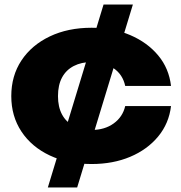

<svg xmlns="http://www.w3.org/2000/svg" viewBox="-20 -711 802 851"><path d="M439 -691H569L322 120H192ZM738 -241Q729 -164 681 -106Q633 -48 557 -16Q481 16 386 16Q281 16 200.5 -22Q120 -60 75 -128Q30 -196 30 -285Q30 -375 75 -443Q120 -511 200.5 -549.5Q281 -588 386 -588Q481 -588 557 -555.5Q633 -523 681 -465.5Q729 -408 738 -330H535Q524 -381 483.5 -408.5Q443 -436 386 -436Q341 -436 307 -418.5Q273 -401 255 -367.5Q237 -334 237 -285Q237 -237 255 -203.5Q273 -170 307 -152.5Q341 -135 386 -135Q444 -135 484 -164Q524 -193 535 -241Z"/></svg>

Font: Unbounded
Style: Bold
Weight: 700
Designer: Luke Prowse, Jean-Baptiste Morizot, Fátima Lázaro, Florian Runge
Foundry: NaN
Version: Version 1.700